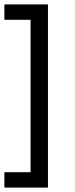

<svg xmlns="http://www.w3.org/2000/svg" viewBox="-34 -751 339 873"><path d="M-14 -731H184V102H-14V32H105V-661H-14Z"/></svg>

Font: Karla Neue
Style: Regular
Weight: 400
Designer: Jonathan Pinhorn
Foundry: PYRS Fontlab Ltd. / Made with FontLab
Version: Version 1.000;PS 001.001;hotconv 1.0.56